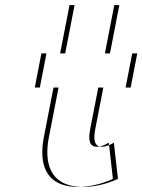

<svg xmlns="http://www.w3.org/2000/svg" viewBox="-20 -724 563 759"><path d="M237.7 -513 274.8 -704H451.8L414.7 -513H522.7L496.5 -378H388.5L356.8 -215C347.5 -167 355 -144 383 -144C406 -144 430.1 -160 430.1 -160L446.3 -17C446.3 -17 383.1 15 310.1 15C169.1 15 155.5 -90 173.2 -181L211.5 -378H137.5L163.7 -513ZM217.7 -513H143.7L117.5 -378H191.5L153.2 -181C135.5 -90 149.1 15 290.1 15C363.1 15 426.3 -17 426.3 -17L410.1 -160C410.1 -160 386 -144 363 -144C335 -144 327.5 -167 336.8 -215L368.5 -378H476.5L502.7 -513H394.7L431.8 -704H254.8Z"/></svg>

Font: Hussar Plate
Style: Obl
Weight: 700
Foundry: Cannot Into Space Fonts
Version: Version 0.798247